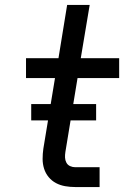

<svg xmlns="http://www.w3.org/2000/svg" viewBox="-20 -755 540 775"><path d="M284 0Q263 0 243 -3.5Q223 -7 206 -16Q189 -25 176.5 -40Q164 -55 158 -74Q152 -93 152 -113.5Q152 -134 155 -155L202 -440H85V-520H216L251 -735H342L306 -520H461V-440H293L244 -142Q242 -130 242.5 -119Q243 -108 248 -98.5Q253 -89 263 -84.5Q273 -80 284 -80H382V0ZM106 -269V-335H368V-269Z"/></svg>

Font: Iosevka SS04 Medium
Style: Italic
Weight: 500
Italic angle: -9°
Monospace: yes
Designer: Belleve Invis
Foundry: Belleve Invis
Version: Version 19.0.0; ttfautohint (v1.8.4)